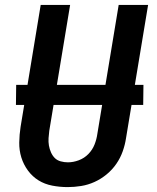

<svg xmlns="http://www.w3.org/2000/svg" viewBox="-20 -755 640 783"><path d="M256 8Q224 8 193 2Q162 -4 137 -19.5Q112 -35 94 -59.5Q76 -84 67 -113Q58 -142 58.5 -174Q59 -206 64 -238L146 -735H266L181 -222Q179 -207 178 -191.5Q177 -176 179.5 -161.5Q182 -147 188 -133.5Q194 -120 203.5 -110.5Q213 -101 227.5 -97Q242 -93 257 -93Q279 -93 301.5 -101.5Q324 -110 340.5 -127Q357 -144 365.5 -165.5Q374 -187 377 -209L464 -735H584L494 -192Q490 -165 480.5 -138Q471 -111 454.5 -87Q438 -63 415 -44Q392 -25 365.5 -13Q339 -1 311 3.5Q283 8 256 8ZM564 -327H45L46 -409H565Z"/></svg>

Font: Iosevka Aile
Style: Bold Italic
Weight: 700
Italic angle: -9°
Designer: Belleve Invis
Foundry: Belleve Invis
Version: Version 28.0.1; ttfautohint (v1.8.4)